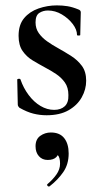

<svg xmlns="http://www.w3.org/2000/svg" viewBox="-20 -417 377 713"><path d="M112 -334Q112 -311 124 -294Q136 -277 155 -263.5Q174 -250 196 -238Q221 -224 244.5 -209Q268 -194 284 -172.5Q300 -151 300 -117Q300 -85 283.5 -55.5Q267 -26 234.5 -7.5Q202 11 153 11Q128 11 104 5Q80 -1 52 -17Q50 -19 48 -22Q46 -25 46 -29L44 -121Q44 -124 49.5 -124.5Q55 -125 56 -122Q67 -90 86.5 -64Q106 -38 130.5 -23.5Q155 -9 181 -9Q206 -9 220.5 -22.5Q235 -36 234 -64Q234 -92 221 -110.5Q208 -129 188.5 -142Q169 -155 148 -166Q124 -179 101.5 -192.5Q79 -206 64 -227.5Q49 -249 49 -284Q49 -325 69.5 -349.5Q90 -374 123 -385.5Q156 -397 191 -397Q212 -397 230.5 -394Q249 -391 271 -382Q280 -379 280 -371Q280 -352 279 -332Q278 -312 278 -287Q278 -285 272 -285Q266 -285 266 -287Q266 -307 250 -328Q234 -349 209.5 -363.5Q185 -378 158 -378Q140 -378 126 -369Q112 -360 112 -334ZM164 275Q160 277 156.5 273Q153 269 157 266Q176 250 189.5 231Q203 212 203 191Q203 168 195 159.5Q187 151 175 149L199 134Q200 155 189.5 166Q179 177 157 177Q137 177 124.5 163Q112 149 112 126Q112 100 129.5 87.5Q147 75 169 75Q202 75 218.5 96Q235 117 235 153Q235 193 215 222Q195 251 164 275Z"/></svg>

Font: Cormorant SemiBold
Style: Regular
Weight: 600
Designer: Christian Thalmann (Catharsis Fonts)
Foundry: Catharsis Fonts
Version: Version 4.000